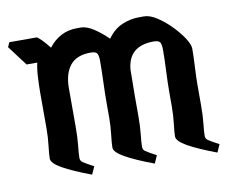

<svg xmlns="http://www.w3.org/2000/svg" viewBox="-79 -578 786 655"><g transform="rotate(-10 314.5 -250.5)"><path d="M190 0Q126 -24 91.5 -43.5Q57 -63 57 -79Q57 -93 60.5 -122.5Q64 -152 64 -180V-308Q64 -328 65.5 -358Q67 -388 72 -409H35L-17 -478L-10 -494H84Q88 -494 101 -481Q114 -468 127 -451Q166 -501 225 -501H239Q259 -501 284 -484.5Q309 -468 331 -446Q352 -476 381 -488.5Q410 -501 441 -501H458Q478 -501 502.5 -485Q527 -469 549.5 -446Q572 -423 586.5 -400.5Q601 -378 601 -364Q601 -339 599 -302Q597 -265 597 -242V-169Q597 -133 594 -105.5Q591 -78 591 -64Q591 -54 598.5 -48.5Q606 -43 636 -27L624 0Q560 -24 525.5 -43.5Q491 -63 491 -79Q491 -93 494.5 -122.5Q498 -152 498 -180V-232Q498 -264 500 -305Q502 -346 502 -377Q502 -397 497 -404Q492 -411 475 -411Q388 -411 381 -330Q381 -307 380.5 -283Q380 -259 380 -242V-169Q380 -133 377 -105.5Q374 -78 374 -64Q374 -54 381.5 -48.5Q389 -43 419 -27L407 0Q343 -24 308.5 -43.5Q274 -63 274 -79Q274 -93 277.5 -122.5Q281 -152 281 -180V-232Q281 -264 282.5 -305Q284 -346 284 -377Q284 -397 279 -404Q274 -411 257 -411Q208 -411 185.5 -382.5Q163 -354 163 -304V-169Q163 -133 160 -105.5Q157 -78 157 -64Q157 -54 164.5 -48.5Q172 -43 202 -27Z"/></g></svg>

Font: Jaini
Style: Regular
Weight: 400
Designer: Maithili Shingre, Girish Dalvi (Devanagari), Taresh Vohra (Latin)
Foundry: Ek Type
Version: Version 2.000; ttfautohint (v1.8.4.7-5d5b)